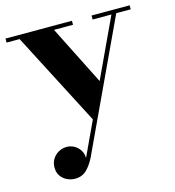

<svg xmlns="http://www.w3.org/2000/svg" viewBox="-108 -551 821 903"><g transform="rotate(-15 303.0 -99.0)"><path d="M232 -440.5 385 -136.5 304.5 23 64.5 -440.5H1V-460H324.5V-440.5ZM605.5 -460V-440.5H535L243 184Q226.5 217.5 204.2 239.5Q182 261.5 147 261.5Q128 261.5 109.5 253Q91 244.5 78.8 227.8Q66.5 211 66.5 185.5Q66.5 163 77.5 145Q88.5 127 106.8 116.8Q125 106.5 147 106.5Q166 106.5 183 116Q200 125.5 210.8 142.2Q221.5 159 221.5 180.5L511.5 -440.5H420V-460Z"/></g></svg>

Font: Bodoni Moda SC 11pt
Style: Bold
Weight: 700
Version: Version 2.005